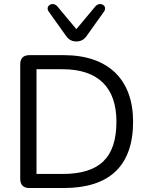

<svg xmlns="http://www.w3.org/2000/svg" viewBox="-20 -948 741 968"><path d="M128 0H301C529 0 651 -109 651 -335C651 -544 529 -670 301 -670H128C98 -670 82 -654 82 -624V-46C82 -16 98 0 128 0ZM295 -71H164V-599H295C479 -599 567 -503 567 -335C567 -150 479 -71 295 -71ZM365 -739C386 -739 403 -747 417 -767L504 -889C525 -918 485 -943 461 -916L365 -801L269 -916C246 -943 205 -918 226 -889L313 -767C327 -747 344 -739 365 -739Z"/></svg>

Font: SN Pro Book
Style: Regular
Weight: 350
Designer: Tobias Whetton
Foundry: Supernotes
Version: Version 1.003;Glyphs 3.3 (3324)